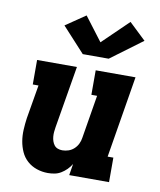

<svg xmlns="http://www.w3.org/2000/svg" viewBox="-87 -848 774 926"><g transform="rotate(10 300.0 -385.5)"><path d="M210 8Q182 8 155.5 -1Q129 -10 109 -28Q89 -46 78 -70.5Q67 -95 62.5 -122Q58 -149 59.5 -178Q61 -207 65 -235L93 -400H65V-520H260L209 -216Q207 -204 206 -192.5Q205 -181 206 -169.5Q207 -158 210.5 -147.5Q214 -137 220.5 -128.5Q227 -120 237.5 -116Q248 -112 260 -112Q275 -112 290 -117Q305 -122 317 -133Q329 -144 336 -158.5Q343 -173 345 -188L380 -400H352V-520H547L481 -120H509V0H314L323 -56Q314 -41 301.5 -28.5Q289 -16 274 -7Q259 2 242.5 5Q226 8 210 8ZM277 -586 166 -707 263 -773 351 -657 477 -779 559 -701 404 -586Z"/></g></svg>

Font: Iosevka Etoile Heavy Oblique
Style: Regular
Weight: 900
Italic angle: -9°
Designer: Belleve Invis
Foundry: Belleve Invis
Version: Version 15.5.2; ttfautohint (v1.8.4)